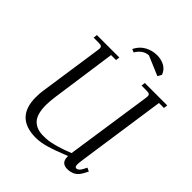

<svg xmlns="http://www.w3.org/2000/svg" viewBox="-238 -1022 1176 1176"><g transform="rotate(45 349.5 -434.0)"><path d="M86.9 -676.8 89.8 -702.1H284.2L280.8 -676.8H237.8L178.2 -254.9Q171.9 -208 171.9 -179.2Q171.9 -137.7 180.7 -108.6Q189.5 -79.6 206.5 -63.5Q223.6 -47.4 245.1 -40.3Q266.6 -33.2 294.9 -33.2Q318.4 -33.2 337.9 -35.4Q357.4 -37.6 397.9 -48.8Q438.5 -60.1 491.2 -81.1L573.2 -637.2Q575.2 -650.9 575.2 -655.8Q575.2 -668.5 568.4 -672.6Q561.5 -676.8 543 -676.8H502L504.9 -702.1H699.2L695.8 -676.8H652.8L569.8 -104Q564.9 -68.8 564.9 -58.1Q564.9 -35.2 578.1 -35.2Q596.7 -35.2 611.8 -64.9L623 -86.9L646 -76.2L634.8 -54.2Q616.7 -19 594 -6.1Q571.3 6.8 542 6.8Q488.8 6.8 488.8 -47.9V-53.2Q405.8 -20 357.4 -6.1Q309.1 7.8 270 7.8Q94.2 7.8 94.2 -168Q94.2 -203.1 99.1 -232.9L158.2 -637.2Q160.2 -650.9 160.2 -655.8Q160.2 -668.5 153.3 -672.6Q146.5 -676.8 127.9 -676.8ZM303.2 -794.9Q324.2 -836.9 360.6 -856.4Q397 -876 438 -876Q474.1 -876 502.9 -860.6Q531.7 -845.2 543.9 -812L529.8 -786.1L402.8 -839.8Q354.5 -836.9 324.2 -786.1Z"/></g></svg>

Font: Dihjauti S
Style: Italic
Weight: 400
Italic angle: -9°
Designer: T. Christopher White
Version: Version 3.0.0